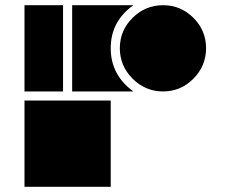

<svg xmlns="http://www.w3.org/2000/svg" viewBox="-20 -717 885 737"><path d="M405 0H74V-331H405ZM606 -366Q538 -366 489 -415Q440 -464 440 -532Q440 -600 489 -648.5Q538 -697 606 -697Q674 -697 722.5 -648.5Q771 -600 771 -532Q771 -464 722.5 -415Q674 -366 606 -366ZM492 -366H257V-697H492Q405 -635 405 -532Q405 -429 492 -366ZM222 -366H74V-697H222Z"/></svg>

Font: Geotalism
Style: Regular
Weight: 400
Designer: GGBotNet
Foundry: GGBotNet
Version: 1.00